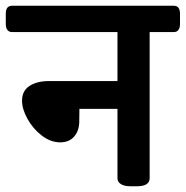

<svg xmlns="http://www.w3.org/2000/svg" viewBox="-51 -650 648 670"><path d="M577.1 -602.5V-565.9Q577.1 -552.7 571.5 -545.4Q565.9 -538.1 555.7 -538.1H471.2V-28.3Q471.2 0 426.3 0H404.8Q382.8 0 370.8 -7.6Q358.9 -15.1 358.9 -28.3V-270H226.1L225.6 -226.6Q225.6 -194.8 208.3 -174.1Q190.9 -153.3 159.2 -153.3Q125.5 -153.3 94.7 -177Q64 -200.7 44.9 -235.1Q25.9 -269.5 25.9 -298.8Q25.9 -333 52 -350.1Q78.1 -367.2 120.6 -367.2H358.9V-538.1H-8.8Q-19.5 -538.1 -25.1 -545.4Q-30.8 -552.7 -30.8 -565.9V-602.5Q-30.8 -629.9 -8.8 -629.9H555.7Q566.4 -629.9 571.8 -622.8Q577.1 -615.7 577.1 -602.5Z"/></svg>

Font: Jaldi
Style: Bold
Weight: 400
Designer: Pablo Cosgaya and Nicolas Silva
Foundry: Omnibus-Type
Version: Version 1.007